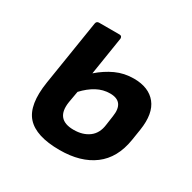

<svg xmlns="http://www.w3.org/2000/svg" viewBox="-119 -612 745 744"><g transform="rotate(30 253.0 -240.0)"><path d="M235 12Q129 12 87 -35Q45 -82 62 -190L108 -480Q110 -492 121 -492H213Q224 -492 224 -480L197 -309Q230 -338 267 -355Q304 -372 347 -372Q414 -372 446.5 -331.5Q479 -291 467 -213L459 -162Q445 -75 387 -31.5Q329 12 235 12ZM174 -167Q161 -83 243 -83Q284 -83 311 -103Q338 -123 343 -163L349 -205Q360 -276 296 -276Q265 -276 237 -261Q209 -246 183 -218Z"/></g></svg>

Font: Sofia Sans
Style: Bold Italic
Weight: 700
Italic angle: -9°
Designer: Botio Nikoltchev, Ani Petrova
Foundry: lettersoup
Version: Version 4.101; ttfautohint (v1.8.4.7-5d5b)